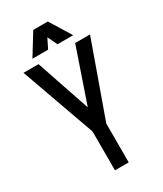

<svg xmlns="http://www.w3.org/2000/svg" viewBox="-217 -960 881 1040"><g transform="rotate(-30 223.0 -440.0)"><path d="M223 -369 338 -705H431L266 -243V0H180V-243L15 -705H109ZM268 -880 350 -747H252L223 -807L193 -747H95L177 -880Z"/></g></svg>

Font: Akshar
Style: Regular
Weight: 400
Designer: Tall Chai
Foundry: Tall Chai
Version: Version 1.000